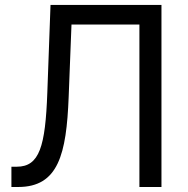

<svg xmlns="http://www.w3.org/2000/svg" viewBox="-20 -747 753 767"><path d="M25.6 0H52.6C213.1 0 245.4 -130.7 254.3 -359.4L265.6 -649.1H536.9V0H625V-727.3H181.8L169 -376.4C161.2 -161.9 137.8 -81 46.9 -81H25.6Z"/></svg>

Font: Karasuma Gothic
Style: Regular
Weight: 400
Designer: Rasmus Andersson, Ryoko Nishizuka
Foundry: Genbu
Version: Version 1.00